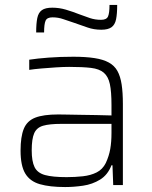

<svg xmlns="http://www.w3.org/2000/svg" viewBox="-20 -747 613 775"><path d="M243 8Q181 8 141 -3.5Q101 -15 82 -46.5Q63 -78 63 -139Q63 -195 76 -227Q89 -259 122 -272Q155 -285 215 -285Q226 -285 250.5 -284.5Q275 -284 306.5 -283.5Q338 -283 370 -282.5Q402 -282 430 -281V-323Q430 -377 423.5 -407.5Q417 -438 399 -453.5Q381 -469 347 -473Q313 -477 259 -477Q236 -477 205.5 -475Q175 -473 146 -470.5Q117 -468 98 -465V-506Q130 -511 176.5 -514.5Q223 -518 276 -518Q326 -518 361.5 -512.5Q397 -507 419.5 -494.5Q442 -482 454 -460.5Q466 -439 471 -406Q476 -373 476 -328V0H437L434 -80H430Q415 -41 384 -22Q353 -3 315.5 2.5Q278 8 243 8ZM249 -32Q283 -32 314.5 -35.5Q346 -39 370 -51Q394 -63 407 -89Q420 -117 425 -145.5Q430 -174 430 -210V-247H227Q180 -247 154 -239.5Q128 -232 118 -209Q108 -186 108 -140Q108 -96 119.5 -72.5Q131 -49 161.5 -40.5Q192 -32 249 -32ZM126 -616Q126 -652 130.5 -674Q135 -696 149 -706Q163 -716 191 -716Q219 -716 246 -708Q273 -700 301 -689Q322 -681 343 -674Q364 -667 388 -667Q410 -667 416 -680.5Q422 -694 422 -727H453Q453 -691 448.5 -669Q444 -647 430 -637Q416 -627 389 -627Q359 -627 333.5 -636Q308 -645 279 -655Q257 -662 236 -669.5Q215 -677 192 -677Q170 -677 164 -663.5Q158 -650 158 -616Z"/></svg>

Font: Saira Thin ExtraLight
Style: Regular
Weight: 250
Version: Version 1.101